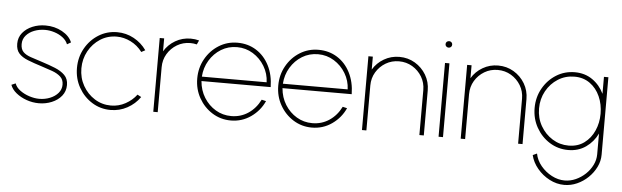

<svg xmlns="http://www.w3.org/2000/svg" viewBox="-53 -847 4201 1296"><g transform="rotate(5 2047.5 -199.5)"><path d="M220 10Q177 10 136.2 -4.5Q95.5 -19 65.5 -43.5Q35.5 -68 25 -98L53 -110Q62.5 -83 90.2 -62.8Q118 -42.5 153.2 -31.2Q188.5 -20 220 -20Q259 -20 293 -33.8Q327 -47.5 348 -72Q369 -96.5 369 -129Q369 -163 347.2 -182.8Q325.5 -202.5 291.2 -215Q257 -227.5 220 -239Q162.5 -257 122.2 -273Q82 -289 61 -312.8Q40 -336.5 40 -378Q40 -420.5 65.5 -451.8Q91 -483 132 -500Q173 -517 220 -517Q282.5 -517 332.8 -489.2Q383 -461.5 401 -418L375 -403Q364.5 -429.5 339.8 -448.2Q315 -467 283.2 -477Q251.5 -487 220 -487Q180.5 -487 146.2 -473.8Q112 -460.5 91 -436Q70 -411.5 70 -378Q70 -343.5 87.8 -325.2Q105.5 -307 139 -295.5Q172.5 -284 220 -269Q267 -254 307.8 -237.5Q348.5 -221 373.8 -195.8Q399 -170.5 399 -129Q399 -86.5 373.8 -55.2Q348.5 -24 307.5 -7Q266.5 10 220 10Z M879 -106 905 -92Q871.5 -44 819.2 -15.5Q767 13 706 13Q637 13 580.2 -22.5Q523.5 -58 489.8 -117.8Q456 -177.5 456 -250Q456 -323 489.8 -383Q523.5 -443 580.2 -478.5Q637 -514 706 -514Q767 -514 819.2 -485.5Q871.5 -457 905 -409L879 -395Q847 -438 800.5 -461Q754 -484 706 -484Q644 -484 594.2 -452Q544.5 -420 515.2 -366.8Q486 -313.5 486 -250Q486 -185.5 515.8 -132.8Q545.5 -80 595.5 -48.5Q645.5 -17 706 -17Q758.5 -17 804.2 -42Q850 -67 879 -106Z M995 0V-500H1025V-412.5Q1052.5 -458.5 1100 -486.2Q1147.5 -514 1204.5 -514Q1234 -514 1261 -506.5L1248 -478.5Q1226 -484 1204.5 -484Q1155 -484 1114.2 -459.8Q1073.5 -435.5 1049.2 -395Q1025 -354.5 1025 -304.5V0Z M1521 13Q1452 13 1395.2 -22.5Q1338.5 -58 1304.8 -117.8Q1271 -177.5 1271 -250Q1271 -323 1304.8 -383Q1338.5 -443 1395.2 -478.5Q1452 -514 1521 -514Q1592.5 -514 1648.2 -479Q1704 -444 1736.2 -381.2Q1768.5 -318.5 1770 -235H1301Q1306 -172.5 1336.8 -123.2Q1367.5 -74 1415.5 -45.5Q1463.5 -17 1521 -17Q1585 -17 1636 -51Q1687 -85 1717 -145L1747 -138Q1717 -71.5 1656.5 -29.2Q1596 13 1521 13ZM1301 -265H1740Q1738 -323.5 1708 -373.5Q1678 -423.5 1629 -453.8Q1580 -484 1521 -484Q1461.5 -484 1413.2 -454.5Q1365 -425 1335 -375.2Q1305 -325.5 1301 -265Z M2070 13Q2001 13 1944.2 -22.5Q1887.5 -58 1853.8 -117.8Q1820 -177.5 1820 -250Q1820 -323 1853.8 -383Q1887.5 -443 1944.2 -478.5Q2001 -514 2070 -514Q2141.5 -514 2197.2 -479Q2253 -444 2285.2 -381.2Q2317.5 -318.5 2319 -235H1850Q1855 -172.5 1885.8 -123.2Q1916.5 -74 1964.5 -45.5Q2012.5 -17 2070 -17Q2134 -17 2185 -51Q2236 -85 2266 -145L2296 -138Q2266 -71.5 2205.5 -29.2Q2145 13 2070 13ZM1850 -265H2289Q2287 -323.5 2257 -373.5Q2227 -423.5 2178 -453.8Q2129 -484 2070 -484Q2010.5 -484 1962.2 -454.5Q1914 -425 1884 -375.2Q1854 -325.5 1850 -265Z M2828 -304.5V0H2798V-304.5Q2798 -354.5 2773.8 -395Q2749.5 -435.5 2708.8 -459.8Q2668 -484 2618.5 -484Q2569 -484 2528.2 -459.8Q2487.5 -435.5 2463.2 -395Q2439 -354.5 2439 -304.5V0H2409V-500H2439V-412.5Q2466.5 -458.5 2514 -486.2Q2561.5 -514 2618.5 -514Q2676.5 -514 2724 -485.8Q2771.5 -457.5 2799.8 -410Q2828 -362.5 2828 -304.5Z M2928 -500H2958V0H2928ZM2943.5 -605Q2934 -605 2927.2 -611.2Q2920.5 -617.5 2920.5 -627Q2920.5 -637 2927.2 -643Q2934 -649 2943.5 -649Q2952.5 -649 2959 -643Q2965.5 -637 2965.5 -627Q2965.5 -617.5 2959 -611.2Q2952.5 -605 2943.5 -605Z M3497 -304.5V0H3467V-304.5Q3467 -354.5 3442.8 -395Q3418.5 -435.5 3377.8 -459.8Q3337 -484 3287.5 -484Q3238 -484 3197.2 -459.8Q3156.5 -435.5 3132.2 -395Q3108 -354.5 3108 -304.5V0H3078V-500H3108V-412.5Q3135.5 -458.5 3183 -486.2Q3230.5 -514 3287.5 -514Q3345.5 -514 3393 -485.8Q3440.5 -457.5 3468.8 -410Q3497 -362.5 3497 -304.5Z M4005 -500H4035V25Q4035 68.5 4015.2 108.8Q3995.5 149 3962.2 181Q3929 213 3887.2 231.5Q3845.5 250 3801 250Q3749 250 3700.8 224.8Q3652.5 199.5 3618 158Q3583.5 116.5 3572 68L3600 55Q3608.5 100 3639.5 137.5Q3670.5 175 3713.5 197.5Q3756.5 220 3801 220Q3839.5 220 3876 203.8Q3912.5 187.5 3941.5 160Q3970.5 132.5 3987.8 97.5Q4005 62.5 4005 25V-116Q3977.5 -58.5 3926.5 -22.8Q3875.5 13 3807 13Q3738 13 3681.2 -22.5Q3624.5 -58 3590.8 -117.8Q3557 -177.5 3557 -250Q3557 -323 3590.8 -383Q3624.5 -443 3681.2 -478.5Q3738 -514 3807 -514Q3875.5 -514 3926.5 -478.5Q3977.5 -443 4005 -385ZM3807 -17Q3869 -17 3913 -49.5Q3957 -82 3980.5 -135Q4004 -188 4004 -250Q4004 -313.5 3980.2 -366.8Q3956.5 -420 3912.2 -452Q3868 -484 3807 -484Q3745.5 -484 3695.8 -452.5Q3646 -421 3616.5 -367.8Q3587 -314.5 3587 -250Q3587 -185 3617 -132.2Q3647 -79.5 3697 -48.2Q3747 -17 3807 -17Z"/></g></svg>

Font: Urbanist Thin
Style: Regular
Weight: 100
Designer: Corey Hu
Foundry: Corey Hu
Version: Version 1.330; ttfautohint (v1.8.4.7-5d5b)